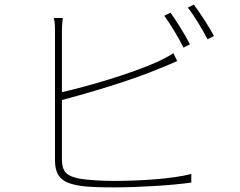

<svg xmlns="http://www.w3.org/2000/svg" viewBox="-20 -812 1040 831"><path d="M718 -757 691 -744C718 -707 755 -646 774 -606L802 -620C780 -664 743 -722 718 -757ZM819 -792 793 -779C822 -742 855 -687 878 -642L906 -656C886 -695 846 -756 819 -792ZM252 -734H213C217 -717 218 -701 218 -676C218 -631 218 -198 218 -120C218 -44 253 -21 320 -9C360 -2 418 -1 472 -1C580 -1 729 -10 808 -22V-59C724 -37 579 -29 472 -29C418 -29 356 -33 323 -39C271 -50 248 -65 248 -124V-379C361 -409 550 -464 674 -517C701 -527 728 -540 747 -548L730 -582C713 -570 688 -557 663 -545C542 -491 361 -439 248 -413V-676C248 -703 250 -717 252 -734Z"/></svg>

Font: Harano Aji Gothic CN ExtraLight
Style: Regular
Weight: 250
Foundry: Masamichi Hosoda
Version: HaranoAjiGothicCN-ExtraLight version 20230610;ttx 4.39.4